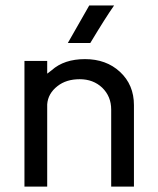

<svg xmlns="http://www.w3.org/2000/svg" viewBox="-20 -689 585 709"><path d="M401.4 -668.9Q371.1 -626 313.5 -530.3H230.5Q253.9 -570.3 309.6 -668.9ZM70.3 -463.9H154.3V-417L170.9 -429.7Q216.8 -470.7 293.9 -470.7Q372.1 -470.7 422.9 -423.8Q474.6 -376 474.6 -300.8V0H390.6V-284.2Q390.6 -333 357.4 -365.2Q324.2 -396.5 274.4 -396.5Q224.6 -396.5 192.4 -371.1Q157.2 -343.8 154.3 -303.7V0H70.3Z"/></svg>

Font: BF_TEXT
Style: Regular
Weight: 400
Foundry: EA DICE
Version: Version 1.404